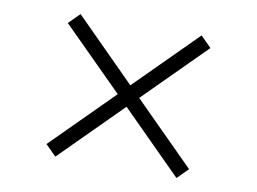

<svg xmlns="http://www.w3.org/2000/svg" viewBox="-71 -803 1143 854"><g transform="rotate(10 500.0 -376.0)"><path d="M774 -53.9 500.4 -327.5 226.8 -53.9 178.4 -102.3 452 -375.9 178.4 -648.9 227.4 -697.9 500.4 -424.3 774 -697.9 822.4 -649.5 548.8 -375.9 822.4 -102.3Z"/></g></svg>

Font: Noto Sans KR Thin
Style: Regular
Weight: 100
Designer: Ryoko NISHIZUKA 西塚涼子 (kana, bopomofo & ideographs); Paul D. Hunt (Latin, Greek & Cyrillic); Sandoll Communications 산돌커뮤니
Foundry: Adobe
Version: Version 2.004-H2;hotconv 1.0.118;makeotfexe 2.5.65603